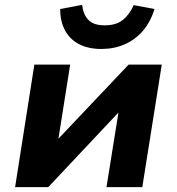

<svg xmlns="http://www.w3.org/2000/svg" viewBox="-20 -768 726 788"><path d="M42 0 121 -503H268L220 -200H221L508 -503H644L564 0H417L466 -305H465L178 0ZM396 -567Q343 -567 305 -586.5Q267 -606 247 -643Q227 -680 227 -731L317 -748Q322 -707 343.5 -685.5Q365 -664 410 -664Q455 -664 482.5 -685Q510 -706 529 -747L614 -731Q598 -678 566.5 -641.5Q535 -605 491.5 -586Q448 -567 396 -567Z"/></svg>

Font: Nunito Sans 7pt ExtraBold
Style: Italic
Weight: 800
Italic angle: -9°
Designer: Vernon Adams
Foundry: Vernon Adams
Version: Version 3.101;gftools[0.9.27]